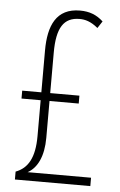

<svg xmlns="http://www.w3.org/2000/svg" viewBox="-52 -762 500 799"><g transform="rotate(5 197.5 -362.0)"><path d="M250 -724C151 -724 119 -650 119 -546V-371H39V-338H119V-188C119 -98 92 -52 41 -33V0H356V-35H91C131 -57 156 -107 156 -184V-338H278V-371H156V-540C156 -644 185 -689 251 -689C274 -689 298 -683 328 -658L347 -687C320 -712 290 -724 250 -724Z"/></g></svg>

Font: Noto Sans Gurmukhi UI ExtraCondensed ExtraLight
Style: Regular
Weight: 200
Width: 2
Designer: Jelle Bosma - Monotype Design Team
Foundry: Monotype Imaging Inc.
Version: Version 2.004